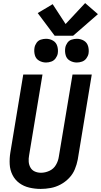

<svg xmlns="http://www.w3.org/2000/svg" viewBox="-20 -1219 656 1247"><path d="M244 8Q276 8 309 2Q342 -4 373 -20.5Q404 -37 428.5 -62.5Q453 -88 466 -119.5Q479 -151 485 -183L576 -735H451L362 -201Q358 -173 343 -147.5Q328 -122 301 -109.5Q274 -97 246 -97Q225 -97 206.5 -105Q188 -113 178 -130.5Q168 -148 166.5 -168.5Q165 -189 169 -210L256 -735H131L47 -227Q41 -189 43 -152Q45 -115 61 -83Q77 -51 105.5 -30Q134 -9 170.5 -0.5Q207 8 244 8ZM479 -813Q496 -813 513 -819Q530 -825 541 -840Q552 -855 555 -871Q559 -896 552 -919.5Q545 -943 524.5 -955Q504 -967 479 -967Q462 -967 445 -961.5Q428 -956 417.5 -941Q407 -926 404 -909Q400 -884 406.5 -860.5Q413 -837 434 -825Q455 -813 479 -813ZM279 -813Q296 -813 313 -819Q330 -825 341 -840Q352 -855 355 -871Q359 -896 352 -919.5Q345 -943 324.5 -955Q304 -967 279 -967Q262 -967 245 -961.5Q228 -956 217.5 -941Q207 -926 204 -909Q200 -884 206.5 -860.5Q213 -837 234 -825Q255 -813 279 -813ZM335 -987H455L616 -1127L533 -1199L406 -1063L322 -1192L225 -1134Z"/></svg>

Font: Iosevka Sparkle
Style: Bold Italic
Weight: 700
Italic angle: -9°
Designer: Belleve Invis
Foundry: Belleve Invis
Version: Version 4.5.0; ttfautohint (v1.8.3)